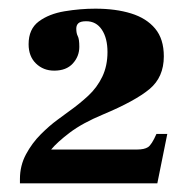

<svg xmlns="http://www.w3.org/2000/svg" viewBox="-20 -694 449 443"><path d="M26 -271V-281Q26 -312 40 -338Q54 -364 74 -384Q94 -404 112.5 -417.5Q131 -431 139 -437Q163 -454 183.5 -473Q204 -492 216 -517Q228 -542 228 -574Q228 -606 215 -625.5Q202 -645 179 -645Q166 -645 161 -640.5Q156 -636 156 -628Q156 -617 159.5 -610.5Q163 -604 163 -586Q163 -564 148 -547.5Q133 -531 105 -531Q80 -531 63 -547.5Q46 -564 46 -592Q46 -627 69.5 -644.5Q93 -662 129 -668Q165 -674 200 -674Q247 -674 282.5 -663Q318 -652 338 -628Q358 -604 358 -564Q358 -516 325 -488.5Q292 -461 218 -430Q170 -410 141 -388Q112 -366 98 -349H296Q313 -349 321.5 -354.5Q330 -360 341 -385H366L343 -271Z"/></svg>

Font: Frank Ruhl Libre Black
Style: Regular
Weight: 900
Designer: Yanek Iontef
Foundry: Fontef
Version: Version 6.004